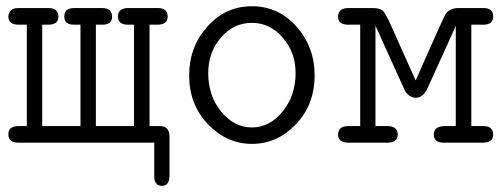

<svg xmlns="http://www.w3.org/2000/svg" viewBox="-20 -457 1615 615"><path d="M6.8 -26.9Q6.8 -52.7 38.1 -53.2H65.9V-377.9H40Q6.8 -377.9 6.8 -403.8Q6.8 -412.6 13.4 -421.9Q20 -431.2 38.1 -431.2H134.8Q167 -431.2 167 -403.8Q167 -377.9 134.8 -377.9H115.2V-53.2H237.8V-377.9H217.8Q185.5 -377.9 186 -403.8Q186 -430.7 216.8 -431.2H307.1Q339.4 -431.2 338.9 -402.8Q338.9 -377.9 307.1 -377.9H287.1V-53.2H409.2V-377.9H390.1Q357.9 -377.9 357.9 -403.8Q357.9 -430.7 390.1 -431.2H485.8Q516.6 -431.2 517.1 -403.8Q517.1 -377.9 483.9 -377.9H459V-53.2H487.8Q499 -53.2 505.1 -51.5Q511.2 -49.8 517.1 -42Q522.9 -34.2 522.9 -19V105Q522.9 138.2 499 138.2Q475.1 138.2 474.1 109.9V0H39.1Q6.8 0 6.8 -26.9Z M585.9 -215.8Q585.9 -305.7 643.8 -371.3Q701.7 -437 786.9 -437Q872.1 -437 929.9 -371.6Q987.8 -306.2 987.8 -215.8Q987.8 -121.6 927.7 -58.8Q867.7 3.9 787.1 3.9Q707 3.9 646.5 -58.8Q585.9 -121.6 585.9 -215.8ZM647 -223.1Q647 -149.9 688.5 -99.4Q730 -48.8 786.9 -48.8Q843.8 -48.8 885.3 -99.9Q926.8 -150.9 926.8 -223.1Q926.8 -289.1 885.7 -336.4Q844.7 -383.8 787.1 -383.8Q728 -383.8 687.5 -336.4Q647 -289.1 647 -223.1Z M1063 -25.9Q1063 -52.7 1094.7 -53.2Q1094.7 -53.2 1133.8 -53.2V-377.9H1095.7Q1062.5 -377.9 1063 -403.8Q1063 -430.7 1095.7 -431.2H1173.8Q1198.7 -431.2 1208.3 -420.2Q1217.8 -409.2 1234.9 -370.1Q1238.8 -362.3 1240.7 -356.9L1311 -200.2H1312Q1312 -201.2 1334.5 -251.5Q1356.9 -301.8 1380.4 -354.5Q1403.8 -407.2 1406.7 -411.1Q1419.9 -431.2 1448.7 -431.2H1529.8Q1559.6 -431.2 1559.6 -403.8Q1559.6 -377.9 1527.8 -377.9H1489.7V-53.2H1528.8Q1559.6 -53.2 1559.6 -25.9Q1559.6 0 1526.9 0H1401.9Q1369.6 0 1369.6 -25.9Q1369.6 -52.7 1404.8 -53.2H1439.9V-375Q1438 -369.1 1434.8 -362.5Q1431.6 -356 1425.3 -341.6Q1418.9 -327.1 1410.9 -309.6Q1402.8 -292 1386.2 -255.6Q1369.6 -219.2 1350.6 -176.8Q1335.4 -143.6 1312 -144Q1293 -144 1278.8 -163.1Q1276.9 -166 1182.6 -375V-53.2H1220.7Q1253.9 -53.2 1253.9 -25.9Q1253.9 0 1220.7 0H1096.7Q1063 0 1063 -25.9Z"/></svg>

Font: CMU Typewriter Text
Style: Light
Weight: 200
Version: Version 0.7.0